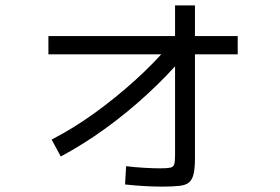

<svg xmlns="http://www.w3.org/2000/svg" viewBox="-20 -661 1040 714"><path d="M172 -142Q252 -183 331 -240Q410 -297 483 -363Q556 -429 615 -499L667 -455Q603 -380 527.5 -310.5Q452 -241 371 -182.5Q290 -124 206 -79ZM583 33Q554 33 517.5 31Q481 29 445 25L449 -43Q481 -39 516 -37Q551 -35 575 -35Q602 -35 613.5 -37.5Q625 -40 628 -50.5Q631 -61 631 -84V-641H705V-73Q705 -38 700.5 -16.5Q696 5 684.5 16Q673 27 648.5 30Q624 33 583 33ZM160 -459V-527H864V-459Z"/></svg>

Font: M PLUS 1 Thin
Style: Regular
Weight: 400
Version: Version 1.001